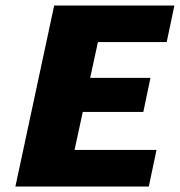

<svg xmlns="http://www.w3.org/2000/svg" viewBox="-20 -678 654 698"><path d="M521 0H36L177 -658H614L586 -525H336L251 -133H549ZM153 -271 180 -395H527L501 -271Z"/></svg>

Font: Ysabeau Black
Style: Italic
Weight: 900
Italic angle: -12°
Version: Version 2.000;gftools[0.9.27.dev2+g8671c4b]